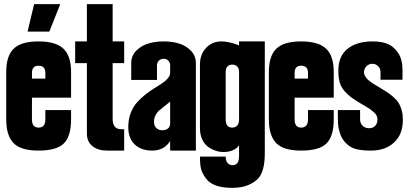

<svg xmlns="http://www.w3.org/2000/svg" viewBox="-20 -720 1956 918"><path d="M9.8 -376Q9.8 -453.1 45.7 -487.5Q81.5 -522 164.1 -522Q246.6 -522 283.2 -487.3Q319.8 -452.6 319.8 -376V-252.9H132.8V-148.9Q132.8 -109.9 164.1 -109.9Q196.8 -109.9 196.8 -148.9V-193.8H319.8V-148.9Q319.8 -69.3 285.6 -34.7Q251.5 0 164.1 0Q79.1 0 44.4 -36.1Q9.8 -72.3 9.8 -148.9ZM111.8 -568.8 143.1 -700.2H268.1L215.8 -568.8ZM132.8 -344.2H196.8V-371.1Q196.8 -405.8 164.1 -405.8Q132.8 -405.8 132.8 -371.1Z M339.4 -522H395.5V-700.2H518.6V-522H573.7V-418H518.6V-149.9Q518.6 -127.4 528.8 -114.7Q539.1 -102.1 559.6 -102.1H573.7V0H491.7Q449.2 0 422.4 -21Q395.5 -42 395.5 -81.1V-418H339.4Z M730.5 -337.9H607.4V-418Q607.4 -453.1 631.3 -477.5Q655.3 -502 689.2 -512Q723.1 -522 762.7 -522Q802.2 -522 835.7 -512Q869.1 -502 892.8 -477.5Q916.5 -453.1 916.5 -418V0H793.5V-45.9Q765.1 0 707.5 0Q654.8 0 624 -29.5Q593.3 -59.1 593.3 -111.8Q593.3 -147.5 604.2 -177.5Q615.2 -207.5 633.1 -228Q650.9 -248.5 672.1 -265.6Q693.4 -282.7 714.6 -295.9Q735.8 -309.1 753.7 -320.8Q771.5 -332.5 782.5 -345.5Q793.5 -358.4 793.5 -372.1V-407.2Q793.5 -421.4 784.7 -430.2Q775.9 -439 762.7 -439Q749 -439 739.7 -429.9Q730.5 -420.9 730.5 -407.2ZM716.3 -138.2Q716.3 -117.7 727.8 -107.4Q739.3 -97.2 755.4 -97.2Q772.5 -97.2 783 -105.5Q793.5 -113.8 793.5 -128.9V-233.9Q784.2 -226.1 765.1 -211.4Q746.1 -196.8 738.5 -189.7Q731 -182.6 723.6 -168.7Q716.3 -154.8 716.3 -138.2Z M1059.1 28.8Q1059.1 49.8 1068.6 59.8Q1078.1 69.8 1091.3 69.8Q1105.5 69.8 1114.3 60.3Q1123 50.8 1123 22V-28.8Q1123 -18.6 1101.6 -5.9Q1080.1 6.8 1048.3 6.8Q1028.8 6.8 1009.8 0.2Q990.7 -6.3 973.6 -19Q956.5 -31.7 946.3 -54.7Q936 -77.6 936 -106.9V-411.1Q936 -460.9 965.8 -491.5Q995.6 -522 1038.1 -522Q1057.1 -522 1078.4 -517.1Q1099.6 -512.2 1111.3 -507.6Q1123 -502.9 1123 -502V-522H1246.1V13.2Q1246.1 94.7 1217.3 129.9Q1200.7 149.9 1168.7 164.1Q1136.7 178.2 1090.3 178.2Q997.1 178.2 964.4 132.8Q946.8 108.4 941.4 88.1Q936 67.9 936 28.8ZM1059.1 -148.9Q1059.1 -109.9 1090.3 -109.9Q1105.5 -109.9 1114.3 -119.9Q1123 -129.9 1123 -148.9V-376Q1123 -392.6 1114.3 -401.9Q1105.5 -411.1 1090.3 -411.1Q1075.2 -411.1 1067.1 -401.9Q1059.1 -392.6 1059.1 -376Z M1265.6 -376Q1265.6 -453.1 1301.5 -487.5Q1337.4 -522 1419.9 -522Q1502.4 -522 1539.1 -487.3Q1575.7 -452.6 1575.7 -376V-252.9H1388.7V-148.9Q1388.7 -109.9 1419.9 -109.9Q1452.6 -109.9 1452.6 -148.9V-193.8H1575.7V-148.9Q1575.7 -69.3 1541.5 -34.7Q1507.3 0 1419.9 0Q1335 0 1300.3 -36.1Q1265.6 -72.3 1265.6 -148.9ZM1388.7 -344.2H1452.6V-371.1Q1452.6 -405.8 1419.9 -405.8Q1388.7 -405.8 1388.7 -371.1Z M1701.7 -148.9Q1701.7 -130.4 1713.9 -118.7Q1726.1 -106.9 1744.6 -106.9Q1763.2 -106.9 1773.9 -118.4Q1784.7 -129.9 1784.7 -148.9Q1784.7 -159.2 1780.3 -168Q1775.9 -176.8 1764.9 -185.8Q1753.9 -194.8 1747.8 -199.2Q1741.7 -203.6 1725.1 -213.4Q1708.5 -223.1 1706.5 -224.1Q1675.8 -242.2 1658.2 -255.4Q1640.6 -268.6 1625.2 -286.9Q1609.9 -305.2 1603.8 -327.9Q1597.7 -350.6 1597.7 -381.8Q1597.7 -451.7 1641.8 -486.8Q1686 -522 1761.2 -522Q1801.3 -522 1829.3 -511.7Q1857.4 -501.5 1878.4 -474.1Q1884.8 -465.8 1889.4 -457.3Q1894 -448.7 1897 -438.5Q1899.9 -428.2 1901.6 -420.7Q1903.3 -413.1 1903.8 -400.4Q1904.3 -387.7 1904.5 -381.3Q1904.8 -375 1904.5 -360.1Q1904.3 -345.2 1904.3 -339.8V-338.9H1799.3V-376Q1799.3 -392.1 1787.8 -403.6Q1776.4 -415 1760.3 -415Q1743.2 -415 1731.7 -402.8Q1720.2 -390.6 1720.2 -374Q1720.2 -366.2 1724.4 -358.4Q1728.5 -350.6 1733.4 -345Q1738.3 -339.4 1748.3 -331.5Q1758.3 -323.7 1763.7 -320.3Q1769 -316.9 1781.5 -309.6Q1793.9 -302.2 1796.4 -300.8Q1820.3 -286.6 1835 -276.6Q1849.6 -266.6 1864.7 -252.7Q1879.9 -238.8 1887.9 -224.6Q1896 -210.4 1901.1 -191.2Q1906.2 -171.9 1906.2 -147.9Q1906.2 -77.6 1864.3 -38.8Q1822.3 0 1754.4 0Q1706.1 0 1677.5 -8.5Q1648.9 -17.1 1626.5 -43.9Q1611.8 -61.5 1604.5 -85.7Q1597.2 -109.9 1596.2 -126.7Q1595.2 -143.6 1595.2 -175.8Q1595.2 -177.7 1595.2 -178.7Q1595.2 -179.7 1595.2 -181.2Q1595.2 -182.6 1595.2 -184.1V-193.8H1701.7Z"/></svg>

Font: Quaderni
Style: Regular
Weight: 400
Designer: Romain Laurent, Daphné Lejeune, Alexandre D’Hubert
Foundry: ESAD Valence
Version: Version 1.000;FEAKit 1.0